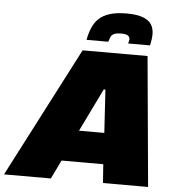

<svg xmlns="http://www.w3.org/2000/svg" viewBox="-119 -957 930 1013"><g transform="rotate(5 345.5 -451.0)"><path d="M-60 0 296 -688H640L703 0H464L457 -99H236L188 0ZM314 -264H448L434 -492H425ZM312 -745Q318 -779 330 -808Q342 -837 363.5 -858Q385 -879 421 -890.5Q457 -902 511 -902Q565 -902 597 -890Q629 -878 642.5 -856.5Q656 -835 656 -805Q656 -791 654 -776.5Q652 -762 648 -745H532Q534 -751 535.5 -757Q537 -763 537 -768Q537 -779 527.5 -786.5Q518 -794 492 -794Q465 -794 452.5 -787.5Q440 -781 435.5 -770Q431 -759 427 -745Z"/></g></svg>

Font: Saira SemiExpanded Black
Style: Italic
Weight: 900
Width: 6
Italic angle: -12°
Designer: Hector Gatti with collaboration of the Omnibus-Type team
Foundry: Omnibus-Type
Version: Version 1.101